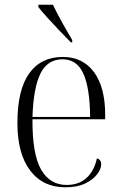

<svg xmlns="http://www.w3.org/2000/svg" viewBox="-20 -786 515 816"><path d="M258 10Q162 10 108 -61.5Q54 -133 54 -263Q54 -404 104 -474Q154 -544 247 -544Q332 -544 379.5 -479.5Q427 -415 427 -298V-279H118Q117 -131 154.5 -65.5Q192 0 263 0Q315 0 347.5 -29.5Q380 -59 392 -113Q410 -108 410 -87Q410 -68 393 -45.5Q376 -23 342.5 -6.5Q309 10 258 10ZM363 -289Q362 -411 334.5 -472.5Q307 -534 246 -534Q182 -534 152 -473.5Q122 -413 118 -289ZM281 -606Q259 -628 232 -656.5Q205 -685 180.5 -712Q156 -739 143 -756V-766H205Q221 -732 243.5 -691.5Q266 -651 287 -616V-606Z"/></svg>

Font: Noto Serif Display SemiCondensed Light
Style: Regular
Weight: 300
Width: 4
Designer: Monotype Design Team
Foundry: Monotype Imaging Inc.
Version: Version 2.009